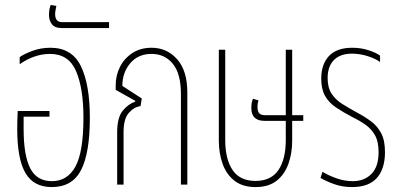

<svg xmlns="http://www.w3.org/2000/svg" viewBox="-20 -750 1618 780"><path d="M190 10Q117 10 83.5 -47Q50 -104 50 -225Q50 -241 50.5 -263.5Q51 -286 52 -299H181V-276H76V-225Q76 -120 102.5 -67Q129 -14 191 -14Q254 -14 286.5 -73.5Q319 -133 319 -272Q319 -391 289 -461Q259 -531 183 -531Q150 -531 118 -519.5Q86 -508 60 -489V-518Q80 -532 113.5 -544Q147 -556 185 -556Q272 -556 308.5 -481.5Q345 -407 345 -271Q345 -129 309.5 -59.5Q274 10 190 10Z M230 -636Q203 -636 191 -651.5Q179 -667 179 -689Q179 -713 186 -730L209 -726Q208 -720 206 -710.5Q204 -701 204 -693Q204 -660 232 -660H423V-636Z M456 0V-212Q456 -272 478 -299.5Q500 -327 529 -337L530 -340L450 -385V-404Q450 -443 467 -477.5Q484 -512 517 -534Q550 -556 596 -556Q658 -556 699.5 -509.5Q741 -463 741 -374V0H715V-368Q715 -451 682 -491Q649 -531 596 -531Q541 -531 509 -493Q477 -455 477 -401L556 -350L551 -319Q524 -315 503 -291Q482 -267 482 -213V0Z M1018 10Q966 10 933 -15.5Q900 -41 884.5 -84Q869 -127 869 -179V-548H895V-182Q895 -103 925 -59Q955 -15 1018 -15Q1081 -15 1111 -59Q1141 -103 1141 -182V-259H1055Q1001 -259 1001 -311Q1001 -335 1008 -349L1030 -342Q1026 -330 1026 -316Q1026 -298 1033 -290Q1040 -282 1057 -282H1141V-548H1167V-282H1212V-259H1167V-179Q1167 -127 1151.5 -84Q1136 -41 1103.5 -15.5Q1071 10 1018 10Z M1410 10Q1372 10 1339 -1.5Q1306 -13 1282 -27L1290 -52Q1313 -38 1346 -26Q1379 -14 1413 -14Q1460 -14 1489 -43.5Q1518 -73 1518 -131Q1518 -174 1504 -199.5Q1490 -225 1466.5 -242Q1443 -259 1414 -273Q1374 -294 1345 -313.5Q1316 -333 1300.5 -360.5Q1285 -388 1285 -430Q1285 -489 1316.5 -522.5Q1348 -556 1411 -556Q1446 -556 1477 -546Q1508 -536 1524 -524V-498Q1507 -511 1475 -521.5Q1443 -532 1410 -532Q1362 -532 1336.5 -506Q1311 -480 1311 -433Q1311 -394 1327 -369.5Q1343 -345 1370 -328Q1397 -311 1430 -293Q1462 -276 1487.5 -257Q1513 -238 1528.5 -209Q1544 -180 1544 -132Q1544 -64 1511 -27Q1478 10 1410 10Z"/></svg>

Font: Noto Sans Thai ExtCond Thin
Style: Regular
Weight: 100
Width: 2
Designer: Monotype Design Team
Foundry: Monotype Imaging Inc.
Version: Version 2.002; ttfautohint (v1.8.4.7-5d5b)